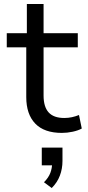

<svg xmlns="http://www.w3.org/2000/svg" viewBox="-20 -659 441 965"><path d="M291 9Q202 9 157 -38Q112 -85 112 -171V-421H14V-492H115V-639H199V-492H371V-421H199V-179Q199 -122 224.5 -94Q250 -66 303 -66Q323 -66 341.5 -70Q360 -74 377 -81L391 -13Q373 -3 345.5 3Q318 9 291 9ZM240 286 201 257Q224 234 233 210Q242 186 242 161L260 172H190V83H294V150Q294 189 281 223.5Q268 258 240 286Z"/></svg>

Font: Nunito Sans 9pt
Style: Regular
Weight: 400
Version: Version 3.101;gftools[0.9.27]